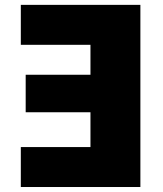

<svg xmlns="http://www.w3.org/2000/svg" viewBox="-20 -750 655 770"><path d="M63.5 0V-160.2H342.8V-299.8H83V-450.2H342.8V-570.3H63.5V-730.5H543V0Z"/></svg>

Font: GenEi M Gothic v2 Black
Style: Regular
Weight: 900
Version: Version 2.0